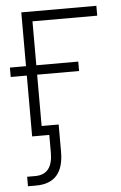

<svg xmlns="http://www.w3.org/2000/svg" viewBox="-55 -554 502 795"><g transform="rotate(-5 195.5 -156.0)"><path d="M376 -515.6V-474.6H106.9V0H64V-515.6ZM-2.9 -252.9V-292H281.2V-252.9ZM62.5 204.1H28.8V164.6H62.5Q135.3 164.6 135.3 73.7V0H87.9V-39.6H177.7V73.7Q177.7 204.1 62.5 204.1Z"/></g></svg>

Font: Inter Display ExtraLight
Style: Regular
Weight: 200
Designer: Rasmus Andersson
Foundry: rsms
Version: Version 4.000;git-a52131595